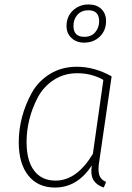

<svg xmlns="http://www.w3.org/2000/svg" viewBox="-20 -830 593 860"><path d="M377 -810Q413 -810 434 -789.5Q455 -769 455 -736Q455 -693 427 -666Q399 -639 357 -639Q322 -639 300 -660Q278 -681 278 -713Q278 -756 306.5 -783Q335 -810 377 -810ZM376 -784Q345 -784 327 -764Q309 -744 309 -714Q309 -665 358 -665Q389 -665 406.5 -685.5Q424 -706 424 -735Q424 -784 376 -784ZM324 -531Q403 -531 480 -488L425 -110Q418 -72 424 -49Q430 -26 455 -15L445 10Q414 0 399.5 -22Q385 -44 391 -89Q327 10 226 10Q150 10 107 -43.5Q64 -97 64 -193Q64 -249 78.5 -305Q93 -361 122 -413.5Q151 -466 203.5 -498.5Q256 -531 324 -531ZM326 -502Q267 -502 221 -472Q175 -442 149.5 -394Q124 -346 111.5 -295Q99 -244 99 -194Q99 -110 133 -65.5Q167 -21 229 -21Q324 -21 396 -141L443 -472Q391 -502 326 -502Z"/></svg>

Font: Fira Sans UltraLight
Style: Italic
Weight: 200
Italic angle: -8°
Designer: Carrois Corporate & Edenspiekermann AG
Foundry: Carrois Corporate GbR & Edenspiekermann AG
Version: Version 4.203;PS 004.203;hotconv 1.0.88;makeotf.lib2.5.64775